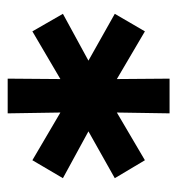

<svg xmlns="http://www.w3.org/2000/svg" viewBox="-0 -864 470 510"><g transform="rotate(90 235.0 -609.0)"><path d="M453.3 -541.1 405.6 -460 278.9 -534.4 281.1 -394.4H188.9L190 -534.4L63.3 -460L16.7 -541.1L141.1 -608.9L16.7 -678.9L63.3 -758.9L190 -684.4L188.9 -824.4H281.1L278.9 -684.4L405.6 -758.9L453.3 -678.9L328.9 -608.9Z"/></g></svg>

Font: Paperlogy 7 Bold
Style: Regular
Weight: 700
Designer: redesigned by Lee Juim, glyphs from Gmarket Sans & Montserrat
Foundry: PT&
Version: Version 1.001